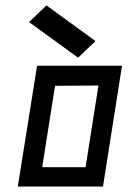

<svg xmlns="http://www.w3.org/2000/svg" viewBox="-20 -680 510 700"><path d="M44.9 0 115.2 -440.4H424.8L355.5 0ZM338.9 -368.2 180.7 -367.2 133.8 -70.3H292ZM149.4 -660.2 328.1 -530.3 264.6 -469.7 85.9 -599.6Z"/></svg>

Font: Geo
Style: Oblique
Weight: 500
Italic angle: -11°
Version: Version 001.2